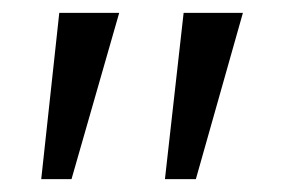

<svg xmlns="http://www.w3.org/2000/svg" viewBox="-20 -720 436 298"><path d="M236 -442 265 -700H357L284 -442ZM44 -442 72 -700H165L91 -442Z"/></svg>

Font: Lexend Light
Style: Regular
Weight: 300
Designer: Bonnie Shaver-Troup, Thomas Jockin
Foundry: Lexend
Version: Version 1.007; ttfautohint (v1.8.3)